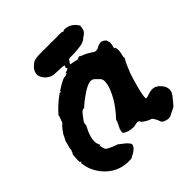

<svg xmlns="http://www.w3.org/2000/svg" viewBox="-208 -770 940 940"><g transform="rotate(-45 262.0 -300.0)"><path d="M145 -271Q146 -271 146 -271L145 -270ZM147 -273Q148 -274 148 -274L147 -273L146 -272ZM205 -640Q217 -640 291 -640H364L366 -639Q367 -638 370 -637Q372 -636 375 -636.5Q378 -637 377 -639Q377 -640 377.5 -640Q378 -640 381 -640Q392 -640 400 -638Q412 -636 422 -629Q432 -623 440 -614Q447 -605 450 -600Q452 -595 451 -594Q450 -594 449.5 -590.5Q449 -587 449.5 -586Q450 -585 449.5 -584.5Q449 -584 448 -581Q447 -570 440.5 -562.5Q434 -555 426 -550Q421 -548 418.5 -545Q416 -542 410 -538Q398 -531 383 -528Q369 -526 359 -525Q350 -525 346 -524Q342 -523 324 -523Q300 -523 297 -521Q295 -520 293 -516Q289 -510 284 -503Q281 -499 284 -498Q285 -498 292 -497Q300 -496 312 -493Q320 -490 324 -490Q329 -490 336 -495L341 -496Q341 -495 345.5 -492.5Q350 -490 354.5 -488Q359 -486 363 -485Q377 -479 396 -467Q404 -461 409.5 -458.5Q415 -456 418 -456Q421 -456 424 -457Q427 -458 427 -457Q429 -456 434 -460Q435 -461 436 -461Q437 -460 441 -464Q442 -465 443 -464.5Q444 -464 445 -465.5Q446 -467 447 -466.5Q448 -466 449 -467Q450 -468 456 -469Q457 -469 459 -469Q460 -470 462 -470Q464 -470 466 -470Q468 -470 468 -469.5Q468 -469 468.5 -469.5Q469 -470 469 -469.5Q469 -469 470.5 -469Q472 -469 472.5 -468Q473 -467 474 -467.5Q475 -468 475.5 -467Q476 -466 477 -466Q478 -466 478 -466Q478 -464 482 -464Q483 -464 483 -463Q483 -461 486 -461Q486 -461 486 -460Q486 -458 490 -456Q491 -456 491.5 -453.5Q492 -451 493 -448Q495 -443 496 -437Q496 -423 491 -408Q490 -404 491 -403V-402L492 -401Q493 -400 495 -400H497V-398Q496 -397 496.5 -396Q497 -395 497.5 -395Q498 -395 498 -393.5Q498 -392 498.5 -392Q499 -392 498.5 -390Q498 -388 498.5 -388Q499 -388 499 -380Q499 -370 495 -354Q493 -347 493 -346Q493 -345 492 -342Q491 -337 493 -337Q494 -337 493 -335Q492 -333 492 -331.5Q492 -330 490 -327Q482 -314 476 -300Q475 -297 472 -290Q465 -274 461 -264Q455 -246 450 -231Q447 -220 445 -213Q443 -204 436 -180Q434 -173 432.5 -166.5Q431 -160 428.5 -146.5Q426 -133 426 -127V-120L427 -119Q428 -118 431 -118Q437 -118 449 -123Q477 -133 495 -127Q507 -123 519.5 -110.5Q532 -98 537 -84Q543 -66 535 -48Q530 -38 512 -17Q495 5 488 8Q487 9 486 9.5Q485 10 483 11Q480 11 474 15Q472 16 471.5 16Q471 16 467 18Q461 22 460 22Q460 22 457 24Q449 28 441 29Q430 30 424 28Q422 27 422 27H421Q420 26 419 26Q418 26 417 26Q414 23 409 23Q408 23 405 20Q402 17 402 17.5Q402 18 401 17Q400 16 399 14Q398 12 397 9.5Q396 7 395 4.5Q394 2 393 -2Q391 -6 389 -9Q383 -21 379 -25Q378 -27 373 -29Q363 -32 354 -37Q348 -40 341.5 -44.5Q335 -49 331 -52.5Q327 -56 327 -58Q327 -62 321 -65Q320 -66 316 -66.5Q312 -67 307 -65.5Q302 -64 298.5 -64Q295 -64 291 -62Q286 -61 271 -63Q260 -64 254 -66Q240 -71 233 -75Q230 -77 229.5 -77Q229 -77 229 -78Q231 -79 227 -82L225 -83L226 -84Q229 -86 227 -87H226L227 -88Q228 -89 227 -90Q226 -91 227 -91.5Q228 -92 228.5 -93Q229 -94 228 -94.5Q227 -95 228 -96Q229 -97 228.5 -97.5Q228 -98 229 -98Q230 -98 229.5 -99Q229 -100 229.5 -101Q230 -102 230 -103Q231 -103 230.5 -103.5Q230 -104 231 -105Q232 -106 232 -107.5Q232 -109 233.5 -110Q235 -111 234.5 -111.5Q234 -112 235 -113Q236 -114 235.5 -114.5Q235 -115 236 -115Q237 -116 237 -119Q237 -119 238.5 -120.5Q240 -122 240 -122.5Q240 -123 241 -124.5Q242 -126 242 -127Q242 -128 243 -130Q246 -133 245 -134Q244 -135 246 -137Q251 -141 248 -144L247 -145L252 -151Q289 -190 313 -232Q322 -248 329 -264Q342 -294 343 -313Q345 -327 340 -337Q338 -341 328 -351Q314 -365 309 -368Q300 -372 288 -370Q268 -366 237 -345Q221 -334 213 -328Q205 -322 204 -321Q200 -317 184 -304Q181 -300 179 -299L178 -298L177 -299Q177 -300 175.5 -300Q174 -300 171 -298.5Q168 -297 166 -297Q161 -294 145 -273Q128 -252 128 -246Q127 -245 127 -242Q125 -237 127 -236Q128 -236 127.5 -235Q127 -234 126 -231Q125 -228 121.5 -222Q118 -216 116 -211Q114 -206 112 -203Q108 -192 103 -178Q100 -164 99 -151Q99 -141 101 -133Q104 -123 107 -119L109 -116H107Q105 -116 104 -115.5Q103 -115 103 -112.5Q103 -110 104 -109Q105 -108 104.5 -107.5Q104 -107 104.5 -104Q105 -101 106 -100Q105 -100 111 -86Q113 -81 131 -73Q140 -68 141 -68Q145 -67 151 -64Q153 -63 153.5 -63.5Q154 -64 154.5 -63Q155 -62 156 -62Q157 -62 159 -61Q161 -60 162 -60Q163 -60 164.5 -59Q166 -58 167 -58.5Q168 -59 168 -58Q169 -56 173 -56Q174 -56 174 -56Q174 -51 178 -51Q179 -51 179.5 -50Q180 -49 187.5 -43.5Q195 -38 200 -34Q205 -30 212 -21.5Q219 -13 219 -13Q218 -11 220 -8Q221 -7 220 -6Q219 -5 219 -2Q218 -2 218 0Q216 7 208 14Q198 24 185 30Q182 31 182 31.5Q182 32 181 32Q179 32 175 35Q174 36 174.5 36.5Q175 37 174 37Q173 37 171 38Q166 40 150 40Q101 40 62 16Q50 8 45 4Q13 -22 -5 -59Q-18 -85 -21 -114L-22 -120L-21 -119Q-20 -119 -19 -120Q-18 -124 -19 -127L-20 -128L-21 -127L-22 -125L-23 -129Q-24 -148 -22 -164Q-20 -182 -20 -183L-19 -182Q-18 -181 -18 -180.5Q-18 -180 -18 -180Q-16 -182 -15 -188Q-14 -192 -14 -192L-12 -194Q-9 -201 -10 -207Q-10 -212 -4 -231Q-2 -238 -2 -239Q-2 -246 5 -258Q7 -261 11 -269Q18 -285 20 -286Q22 -287 26 -294Q29 -299 29 -299Q31 -300 33 -304Q35 -306 36 -306.5Q37 -307 38.5 -310Q40 -313 41 -313Q42 -313 42.5 -314.5Q43 -316 44 -316Q45 -316 45.5 -317Q46 -318 46.5 -318Q47 -318 48.5 -320Q50 -322 52 -323.5Q54 -325 54 -326Q56 -329 56 -333Q57 -334 57 -335Q57 -336 57 -336Q57 -336 57.5 -337Q58 -338 59 -341Q60 -344 60 -344.5Q60 -345 61 -346Q64 -351 63 -352Q62 -352 63 -353Q65 -356 65.5 -358Q66 -360 65 -360.5Q64 -361 67 -365Q101 -404 145 -435Q149 -438 149 -436.5Q149 -435 151 -436Q155 -436 157 -440L158 -441H156L154 -442L159 -444Q188 -464 218 -476L220 -477L218 -475L216 -473L220 -474Q222 -474 227 -475.5Q232 -477 236 -479Q240 -481 240 -482Q240 -483 237 -483H233L243 -487Q258 -492 258.5 -494.5Q259 -497 256 -500.5Q253 -504 257 -509Q260 -512 259 -514Q258 -518 209 -519Q193 -520 189 -520Q175 -522 162 -531Q148 -540 141 -552Q135 -560 133 -568Q130 -577 132 -586Q135 -604 151 -619Q160 -628 171 -634Q183 -639 205 -640Z"/></g></svg>

Font: TT2020 Style B
Style: Italic
Weight: 400
Italic angle: -15°
Version: Version 0.2.000